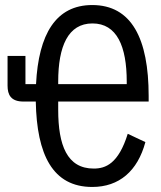

<svg xmlns="http://www.w3.org/2000/svg" viewBox="-20 -730 640 762"><path d="M346 -710C202 -710 133 -595 123 -396H81V-508H10V-390C10 -354 23 -327 73 -327H122C126 -116 189 12 346 12C453 12 526 -51 557 -166L487 -199C450 -80 399 -61 352 -61C246 -61 211 -154 211 -294V-327H570V-349C570 -577 502 -710 346 -710ZM347 -637C444 -637 483 -546 483 -406V-396H211V-406C211 -546 250 -637 347 -637Z"/></svg>

Font: IBM Plex Mono
Style: Regular
Weight: 400
Monospace: yes
Designer: Mike Abbink, Paul van der Laan, Pieter van Rosmalen
Foundry: Bold Monday
Version: Version 2.004